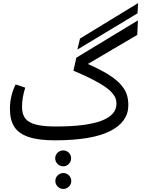

<svg xmlns="http://www.w3.org/2000/svg" viewBox="-20 -903 968 1255"><path d="M882.8 -882.8 878.9 -815.9 485.8 -579.1 502.9 -650.9ZM460 -440.9 479 -525.9 881.8 -770 877 -674.8 554.2 -484.9Q635.7 -448.7 688.2 -416Q740.7 -383.3 769.3 -350.3Q797.9 -317.4 808.3 -286.4Q818.8 -255.4 818.8 -214.8Q818.8 -106.9 700.2 -46.4Q581.5 14.2 336.9 14.2Q229.5 14.2 165 -8.3Q100.6 -30.8 72.8 -75.2Q44.9 -119.6 44.9 -191.9Q44.9 -275.4 82 -351.1L145 -330.1Q124 -265.1 124 -205.1Q124 -156.7 144.8 -129.4Q165.5 -102.1 213.4 -89.1Q261.2 -76.2 345.2 -76.2Q741.2 -76.2 741.2 -225.1Q741.2 -244.1 735.4 -260.3Q729.5 -276.4 712.2 -296.6Q694.8 -316.9 664.3 -337.6Q633.8 -358.4 582.5 -384.8Q531.2 -411.1 460 -440.9ZM393.1 184.1Q372.1 184.1 356.4 168.7Q340.8 153.3 340.8 131.8Q340.8 110.4 356.4 95.2Q372.1 80.1 393.1 80.1Q414.6 80.1 429.7 95.2Q444.8 110.4 444.8 131.8Q444.8 153.3 429.7 168.7Q414.6 184.1 393.1 184.1ZM394 228Q415 228 430.4 243.2Q445.8 258.3 445.8 279.8Q445.8 301.3 430.4 316.7Q415 332 394 332Q372.6 332 357.2 316.7Q341.8 301.3 341.8 279.8Q341.8 258.3 357.2 243.2Q372.6 228 394 228Z"/></svg>

Font: FiraGO
Style: Regular
Weight: 400
Designer: bBox Type
Foundry: bBox Type GmbH
Version: Version 1.001;PS 001.001;hotconv 1.0.88;makeotf.lib2.5.64775